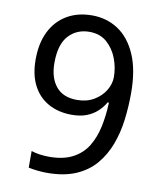

<svg xmlns="http://www.w3.org/2000/svg" viewBox="-83 -789 716 865"><g transform="rotate(10 275.5 -357.0)"><path d="M190 10Q171 10 147 7.5Q123 5 106 1V-75Q123 -69 144.5 -66Q166 -63 187 -63Q253 -63 296 -86Q339 -109 363 -148.5Q387 -188 398 -240Q409 -292 411 -350H405Q392 -327 371.5 -308Q351 -289 322.5 -278Q294 -267 255 -267Q194 -267 148 -292.5Q102 -318 77 -366.5Q52 -415 52 -484Q52 -559 78.5 -612.5Q105 -666 154 -695Q203 -724 269 -724Q335 -724 387.5 -690Q440 -656 471 -586Q502 -516 502 -409Q502 -348 494.5 -287.5Q487 -227 467 -173.5Q447 -120 412 -78.5Q377 -37 322.5 -13.5Q268 10 190 10ZM267 -337Q311 -337 344 -356.5Q377 -376 395 -406Q413 -436 413 -467Q413 -511 397 -552.5Q381 -594 349.5 -621.5Q318 -649 270 -649Q212 -649 175 -609Q138 -569 138 -484Q138 -416 170.5 -376.5Q203 -337 267 -337Z"/></g></svg>

Font: loriya85
Style: Book
Weight: 400
Designer: Jelle Bosma - Monotype Design Team
Foundry: Monotype Imaging Inc.
Version: Version 2.003